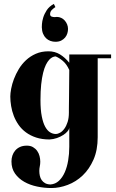

<svg xmlns="http://www.w3.org/2000/svg" viewBox="-20 -678 590 973"><path d="M226.1 -418Q257.8 -418 283.4 -402.6Q309.1 -387.2 331.1 -359.9V-401.9H543V-382.8H475.1V17.1Q475.1 82.5 453.9 130.9Q432.6 179.2 398.9 211.2Q365.2 243.2 323.2 259Q281.2 274.9 240.2 274.9Q204.1 274.9 168 267.3Q131.8 259.8 103 243.4Q74.2 227.1 56.2 201.7Q38.1 176.3 38.1 140.1Q38.1 125 42.7 110.6Q47.4 96.2 56.9 85Q66.4 73.7 81.1 66.9Q95.7 60.1 116.2 60.1Q134.3 60.1 147.2 67.6Q160.2 75.2 168.5 86.9Q176.8 98.6 180.4 113Q184.1 127.4 184.1 141.1Q184.1 153.8 181.6 165.3Q179.2 176.8 179.2 188Q179.2 200.7 181.9 212.9Q184.6 225.1 191.2 234.6Q197.8 244.1 208.5 250.2Q219.2 256.3 235.8 256.8Q260.7 254.9 278.6 238.3Q296.4 221.7 308.1 195.3Q319.8 168.9 325.4 135.3Q331.1 101.6 331.1 65.9V-32.2Q331.1 -23.4 322.8 -13.2Q314.5 -2.9 300.5 6.1Q286.6 15.1 268.6 21.5Q250.5 27.8 231 28.8Q192.9 28.8 163.3 19Q133.8 9.3 111.6 -7.1Q89.4 -23.4 74.2 -45.2Q59.1 -66.9 49.8 -91.1Q40.5 -115.2 36.4 -140.6Q32.2 -166 32.2 -189Q32.2 -205.1 36.6 -228.5Q41 -252 50.5 -277.3Q60.1 -302.7 75.2 -327.9Q90.3 -353 111.8 -373Q133.3 -393.1 161.6 -405.5Q189.9 -418 226.1 -418ZM331.1 -323.2Q317.4 -353.5 298.3 -369.4Q279.3 -385.3 262.2 -392.1Q254.9 -392.1 246.3 -388.2Q237.8 -384.3 229.2 -375Q220.7 -365.7 212.6 -349.6Q204.6 -333.5 198.5 -308.8Q192.4 -284.2 188.7 -250.2Q185.1 -216.3 185.1 -170.9Q185.1 -121.6 191.7 -88.4Q198.2 -55.2 209.2 -35.4Q220.2 -15.6 234.1 -7.3Q248 1 262.2 1Q273.4 1 285.2 -5.9Q296.9 -12.7 306.6 -26.4Q316.4 -40 322.8 -60.3Q329.1 -80.6 329.1 -106.9Q329.1 -108.9 329.1 -111.8Q329.1 -114.7 329.1 -122.1Q329.1 -129.4 329.3 -143.1Q329.6 -156.7 329.8 -180.2Q330.1 -203.6 330.3 -238.5Q330.6 -273.4 331.1 -323.2ZM260.7 -642.1Q252 -636.7 242.9 -627.9Q233.9 -619.1 233.9 -606.4Q233.9 -597.2 241 -594.2Q248 -591.3 257.8 -591.3Q260.3 -591.3 262.7 -591.8Q265.1 -592.3 268.1 -592.3Q279.8 -592.3 290 -587.4Q300.3 -582.5 307.9 -574.2Q315.4 -565.9 320.1 -554.7Q324.7 -543.5 324.7 -531.2Q324.7 -520.5 321.3 -509Q317.9 -497.6 310.1 -488Q302.2 -478.5 290.3 -472.4Q278.3 -466.3 260.7 -466.3Q247.6 -466.3 235.4 -470.7Q223.1 -475.1 213.6 -484.1Q204.1 -493.2 198.2 -507.1Q192.4 -521 191.9 -540Q191.9 -542.5 192.6 -556.4Q193.4 -570.3 199 -588.9Q204.6 -607.4 217 -626.5Q229.5 -645.5 252.9 -658.2Z"/></svg>

Font: Purple Purse
Style: Regular
Weight: 400
Designer: Astigmatic (AOETI)
Foundry: Astigmatic (AOETI)
Version: Version 1.000